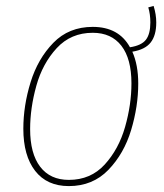

<svg xmlns="http://www.w3.org/2000/svg" viewBox="-20 -620 555 650"><path d="M428 -445Q448 -400 448 -337Q448 -260 424 -180Q400 -100 347 -45Q294 10 213 10Q139 10 99 -41.5Q59 -93 59 -184Q59 -262 83.5 -341.5Q108 -421 160.5 -475Q213 -529 294 -529Q382 -529 420 -460Q459 -466 474 -485.5Q489 -505 489 -544Q489 -572 482 -595L500 -600Q509 -571 509 -544Q509 -500 490 -476Q471 -452 428 -445ZM425 -338Q425 -421 391 -465Q357 -509 294 -509Q220 -509 172 -457Q124 -405 103 -329.5Q82 -254 82 -183Q82 -100 116 -55.5Q150 -11 213 -11Q287 -11 334.5 -63Q382 -115 403.5 -190.5Q425 -266 425 -338Z"/></svg>

Font: Fira Sans Condensed Thin
Style: Italic
Weight: 250
Width: 3
Italic angle: -8°
Designer: Carrois Corporate & Edenspiekermann AG
Foundry: Carrois Corporate GbR & Edenspiekermann AG
Version: Version 4.203